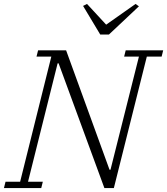

<svg xmlns="http://www.w3.org/2000/svg" viewBox="-35 -953 847 973"><path d="M-7 -32H67L225 -666H150L158 -698H300L520 -93H525L669 -666H594L602 -698H792L784 -666H709L542 0H494L262 -632H257L107 -32H182L174 0H-15ZM386 -923 406 -933 503 -828 652 -933 669 -921 517 -778H473Z"/></svg>

Font: IBM Plex Serif Light
Style: Italic
Weight: 300
Italic angle: -14°
Designer: Mike Abbink, Paul van der Laan, Pieter van Rosmalen
Foundry: Bold Monday
Version: Version 3.001